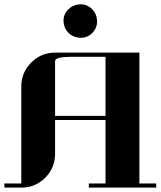

<svg xmlns="http://www.w3.org/2000/svg" viewBox="-20 -855 732 875"><path d="M0 0V-19H77.1V-460.9Q77.1 -524.9 122.1 -569.8Q167.5 -615.2 231 -615.2H615.2V-19H691.9V0H384.8V-19H460.9V-308.1H231V-153.8Q231 -89.8 186 -44.9Q141.1 0 77.1 0ZM231 -327.1H460.9V-596.2H308.1Q231 -596.2 231 -577.1ZM269.5 -759.3Q269 -790.5 292 -813Q314.5 -834.5 346.7 -835.4Q377.4 -835.9 399.9 -813Q421.4 -791.5 422.4 -758.8Q422.9 -727.1 400.4 -704.6Q377.9 -682.1 346.7 -682.6Q314.5 -683.6 292 -705.1Q270.5 -727.5 269.5 -759.3Z"/></svg>

Font: Hjet
Style: Regular
Weight: 400
Designer: T. Christopher White
Version: Version 1.2